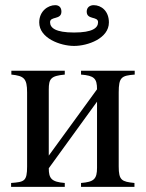

<svg xmlns="http://www.w3.org/2000/svg" viewBox="-20 -724 565 744"><path d="M502 -450H294V-435C345 -431 356 -420 356 -378L169 -121V-377C169 -419 177 -430 231 -435V-450H24V-435C73 -430 85 -420 85 -366V-79C85 -21 74 -19 23 -15V0H231V-15C180 -19 169 -32 169 -72L356 -330V-74C356 -30 344 -19 294 -15V0H501V-15C452 -20 440 -25 440 -79V-366C440 -425 451 -431 502 -435ZM402 -637C402 -681 373 -704 343 -704C329 -704 316 -696 316 -679C316 -646 360 -662 360 -638C360 -616 339 -598 267 -598C195 -598 174 -616 174 -638C174 -662 218 -646 218 -679C218 -696 208 -704 194 -704C166 -704 132 -681 132 -637C132 -576 214 -546 267 -546C320 -546 402 -575 402 -637Z"/></svg>

Font: XITS
Style: Regular
Weight: 400
Designer: MicroPress Inc., with final additions and corrections provided by Coen Hoffman, Elsevier (retired)
Version: Version 1.302